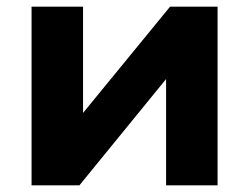

<svg xmlns="http://www.w3.org/2000/svg" viewBox="-20 -558 750 578"><path d="M75 -538H230V-218L492 -538H635V0H480V-320L219 0H75Z"/></svg>

Font: mBank
Style: Bold
Weight: 700
Designer: Julieta Ulanovsky
Foundry: Julieta Ulanovsky
Version: Version 7.200